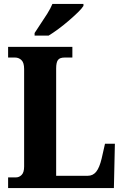

<svg xmlns="http://www.w3.org/2000/svg" viewBox="-20 -951 626 971"><path d="M21 0V-54H62Q77 -54 89.5 -66.5Q102 -79 102 -109V-602Q102 -634 88.5 -647Q75 -660 56 -660H21V-714H346V-660H307Q282 -660 273 -647.5Q264 -635 264 -605V-62H424Q450 -62 466.5 -82.5Q483 -103 494 -149L511 -224H561L556 0ZM155 -784Q168 -805 185.5 -830.5Q203 -856 219.5 -882.5Q236 -909 245 -931H402V-921Q394 -908 374 -888.5Q354 -869 328.5 -847Q303 -825 276 -805Q249 -785 226 -771H155Z"/></svg>

Font: Noto Serif Lao Condensed ExtraBold
Style: Regular
Weight: 800
Width: 3
Designer: Monotype Design Team
Foundry: Monotype Imaging Inc.
Version: Version 2.003; ttfautohint (v1.8.4.7-5d5b)